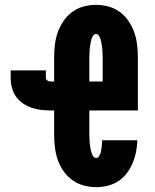

<svg xmlns="http://www.w3.org/2000/svg" viewBox="-20 -763 640 791"><path d="M377 8Q350 8 324.5 1Q299 -6 277.5 -21.5Q256 -37 241 -59Q226 -81 217.5 -106Q209 -131 206 -157.5Q203 -184 203 -210V-308H188Q168 -308 148 -310.5Q128 -313 109 -319.5Q90 -326 73 -338Q56 -350 45 -366.5Q34 -383 29 -402.5Q24 -422 24 -442V-473H169V-442Q169 -436 175 -431.5Q181 -427 188 -427H203V-525Q203 -551 206 -577.5Q209 -604 217.5 -628.5Q226 -653 241 -675.5Q256 -698 277 -713.5Q298 -729 323.5 -736Q349 -743 375 -743Q402 -743 427.5 -736Q453 -729 474 -713.5Q495 -698 510 -675.5Q525 -653 533.5 -628.5Q542 -604 545 -577.5Q548 -551 548 -525V-308H348V-210Q348 -203 348.5 -196.5Q349 -190 349 -183Q349 -176 350 -169.5Q351 -163 352 -156Q353 -149 354.5 -142.5Q356 -136 358.5 -129.5Q361 -123 365.5 -117.5Q370 -112 377 -112Q383 -112 387 -118Q391 -124 393.5 -130.5Q396 -137 397 -144Q398 -151 399 -158Q400 -165 400 -171.5Q400 -178 401 -185H546Q545 -161 540.5 -137.5Q536 -114 526.5 -91.5Q517 -69 502.5 -49.5Q488 -30 468 -17Q448 -4 424.5 2Q401 8 377 8ZM403 -427V-525Q403 -532 402.5 -538.5Q402 -545 402 -552Q402 -559 401 -565.5Q400 -572 399 -579Q398 -586 396.5 -592.5Q395 -599 393 -605Q391 -611 386.5 -617Q382 -623 375 -623Q369 -623 364.5 -617Q360 -611 358 -605Q356 -599 354.5 -592.5Q353 -586 352 -579Q351 -572 350 -565.5Q349 -559 349 -552Q349 -545 348.5 -538.5Q348 -532 348 -525V-427Z"/></svg>

Font: Iosevka Custom Heavy Extended
Style: Regular
Weight: 900
Width: 7
Monospace: yes
Designer: Belleve Invis
Foundry: Belleve Invis
Version: Version 11.2.4; ttfautohint (v1.8.4)